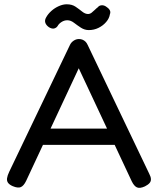

<svg xmlns="http://www.w3.org/2000/svg" viewBox="-20 -872 744 905"><path d="M683.2 -53.5Q690.8 -39.2 691.4 -28.4Q692 -17.5 685.1 -9.4Q678.2 -1.2 663 6.5Q639 17.5 625.4 11.2Q611.8 5 600.8 -17.8L351.2 -550.2L103 -19Q91.8 4 78.1 9.9Q64.5 15.8 40 5.5Q24.8 -1.2 18.1 -10.1Q11.5 -19 13.2 -31.8Q15 -44.5 23.2 -61.8L310.2 -661.2Q316.2 -673.2 327.8 -680.6Q339.2 -688 352.2 -688Q361.2 -688 368.9 -684.9Q376.5 -681.8 382.8 -675.8Q389 -669.8 393.2 -660.2ZM163.2 -189.2 197.2 -265.8H507L540.2 -189.2ZM294.5 -851.8Q319.8 -851.8 336.6 -840.1Q353.5 -828.5 367.5 -817.2Q381.5 -806 394.8 -806Q403.8 -806 411.6 -812Q419.5 -818 427 -825.5Q434.5 -833 441.5 -838.2Q447 -845.8 457.8 -847Q468.5 -848.2 478.8 -841.8Q491.5 -834 497 -824.8Q502.5 -815.5 498 -804.5Q495 -785.2 480.2 -768.1Q465.5 -751 444.2 -740.6Q423 -730.2 398.5 -730.2Q378.8 -730.2 361.2 -741.6Q343.8 -753 328.5 -764.8Q313.2 -776.5 297.5 -776.5Q282.5 -776.5 269.9 -768.2Q257.2 -760 251.5 -749.2Q246 -740.8 235.8 -737.9Q225.5 -735 211 -743.5Q197.2 -753.2 193.5 -765.1Q189.8 -777 197.5 -790Q206.2 -806.2 222.2 -820.5Q238.2 -834.8 257.5 -843.2Q276.8 -851.8 294.5 -851.8Z"/></svg>

Font: Fredoka Light
Style: Regular
Weight: 300
Designer: Ben Nathan
Foundry: Milena B. Brandão, Ben Nathan
Version: Version 2.001